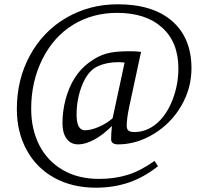

<svg xmlns="http://www.w3.org/2000/svg" viewBox="-20 -686 960 896"><path d="M717.3 89.8Q648.4 143.6 578.4 166.7Q508.3 189.9 427.2 189.9Q317.4 189.9 233.6 143.8Q149.9 97.7 104.2 13.7Q58.6 -70.3 58.6 -176.8Q58.6 -315.4 119.9 -427.7Q181.2 -540 289.3 -603Q397.5 -666 529.3 -666Q693.4 -666 783.4 -587.4Q873.5 -508.8 873.5 -367.2Q873.5 -274.4 826.2 -192.6Q778.8 -110.8 698.2 -61.5Q617.7 -12.2 530.3 -12.2Q498.5 -12.2 498.5 -37.1Q498.5 -61.5 502.4 -98.1Q460 -55.7 418.9 -33.9Q377.9 -12.2 345.2 -12.2Q310.1 -12.2 290.8 -38.8Q271.5 -65.4 271.5 -109.9Q271.5 -168 286.4 -223.4Q301.3 -278.8 328.4 -321.8Q355.5 -364.7 396.2 -394.8Q437 -424.8 476.1 -435.8Q515.1 -446.8 578.6 -446.8H596.2Q614.7 -446.8 638.2 -443.8L582.5 -185.1Q571.3 -131.3 571.3 -100.1Q571.3 -82 580.3 -75.9Q589.4 -69.8 607.4 -69.8Q664.1 -69.8 710.9 -109.6Q757.8 -149.4 785.2 -220.2Q812.5 -291 812.5 -366.2Q812.5 -489.3 736.3 -557.6Q660.2 -626 526.4 -626Q412.6 -626 321.5 -570.6Q230.5 -515.1 178 -410.4Q125.5 -305.7 125.5 -178.2Q125.5 -83 163.3 -8.8Q201.2 65.4 272.9 107.2Q344.7 148.9 442.4 148.9Q514.6 148.9 575.4 130.1Q636.2 111.3 701.2 64.9ZM561.5 -394 537.6 -396Q474.1 -396 431.4 -374.3Q388.7 -352.5 363 -288.1Q337.4 -223.6 337.4 -150.9Q337.4 -78.1 376.5 -78.1Q403.8 -78.1 439.7 -93.3Q475.6 -108.4 505.4 -133.8Z"/></svg>

Font: Liberation Serif
Style: Italic
Weight: 400
Italic angle: -16.333°
Designer: Steve Matteson
Foundry: Ascender Corporation
Version: Version 2.1.5